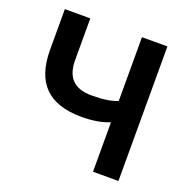

<svg xmlns="http://www.w3.org/2000/svg" viewBox="-125 -817 919 936"><g transform="rotate(20 334.5 -349.0)"><path d="M455 0H587V-698H455V-367C424 -354 382 -347 321 -347C231 -347 187 -391 187 -482V-698H55V-487C55 -317 138 -232 310 -232C371 -232 416 -241 450 -255H455Z"/></g></svg>

Font: Braiins Sans SemiBold
Style: Regular
Weight: 600
Designer: Mike Abbink, Paul van der Laan, Pieter van Rosmalen, Jiri Chlebus, Lubos Buracinsky
Foundry: Bold Monday, Sudetype
Version: Version 1.000;hotconv 1.0.109;makeotfexe 2.5.65596